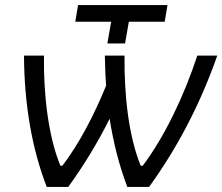

<svg xmlns="http://www.w3.org/2000/svg" viewBox="-20 -740 880 760"><path d="M484 0H570C681 -153 773 -328 840 -520H761C709 -361 631 -198 545 -84H537C490 -198 471 -361 473 -520H395C396 -480 397 -440 400 -401C352 -283 292 -169 227 -84H219C172 -198 152 -361 154 -520H75C76 -328 106 -153 165 0H250C311 -84 366 -174 414 -270C429 -174 452 -84 484 0ZM405 -568H475L490 -654H632L643 -720H289L278 -654H420Z"/></svg>

Font: Fixel Display
Style: Italic
Weight: 400
Italic angle: -10°
Designer: AlfaBravo + MacPaw
Foundry: Kyrylo Tkachov, Marchela Mozhyna, Serhii Makarenko, Maria Weinstein, Zakhar Kryvoshyya
Version: Version 1.210;Glyphs 3.2 (3217)